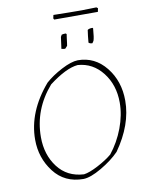

<svg xmlns="http://www.w3.org/2000/svg" viewBox="-99 -988 820 1065"><g transform="rotate(-10 311.0 -455.5)"><path d="M277 -892 273 -899 277 -918Q371 -916 437 -916L519 -918L527 -912L523 -892ZM442 -733Q445 -770 450 -803Q458 -810 478 -810L481 -807Q477 -753 471 -738L463 -726Q449 -726 442 -733ZM288 -725 297 -791Q298 -792 300 -796Q302 -800 303 -802Q311 -805 326 -805L331 -801Q330 -796 328 -780.5Q326 -765 324.5 -752Q323 -739 322 -736Q319 -732 309 -722Q300 -722 288 -725ZM284 7Q178 7 117.5 -72Q57 -151 57 -254Q57 -411 180 -554Q218 -588 273.5 -617Q329 -646 366 -647Q462 -647 524.5 -569Q587 -491 587 -381Q587 -246 490 -109Q449 -67 386.5 -30.5Q324 6 284 7ZM291 -18Q322 -22 371.5 -48Q421 -74 453 -101Q500 -160 527.5 -233Q555 -306 555 -376Q555 -475 500.5 -545Q446 -615 361 -621Q295 -615 198 -541Q91 -418 91 -262Q91 -163 144 -93Q197 -23 291 -18Z"/></g></svg>

Font: Albura ExtraLight
Style: Italic
Weight: 156
Italic angle: -7°
Designer: Mercedes Jáuregui
Foundry: Omnibus-Type Team
Version: Version 1.000